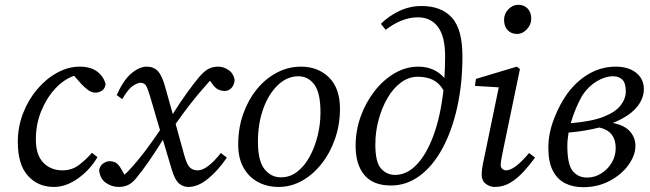

<svg xmlns="http://www.w3.org/2000/svg" viewBox="-20 -764 2703 798"><path d="M204 13Q138 13 96 -33.5Q54 -80 54 -174Q54 -237 76 -293.5Q98 -350 135 -393.5Q172 -437 218 -462Q264 -487 311 -487Q357 -487 384 -466.5Q411 -446 419 -414Q416 -395 403.5 -387Q391 -379 377 -379Q361 -379 346.5 -389.5Q332 -400 318 -415L288 -449Q245 -434 209 -395Q173 -356 151 -301.5Q129 -247 129 -185Q129 -120 160 -88Q191 -56 240 -56Q280 -56 310.5 -80Q341 -104 362 -129L385 -111Q355 -59 305 -23Q255 13 204 13Z M392 -58Q396 -76 409.5 -85Q423 -94 435 -94Q451 -94 462 -87.5Q473 -81 486 -58L497 -38Q506 -45 516 -56Q552 -95 583 -136Q614 -177 645 -223L603 -366Q594 -397 586.5 -408.5Q579 -420 563 -420Q553 -420 533.5 -408Q514 -396 488 -352L465 -369Q493 -431 526 -459Q559 -487 590 -487Q619 -487 636.5 -468Q654 -449 667 -401L698 -290Q730 -341 758.5 -380Q787 -419 806 -442Q828 -468 846 -477.5Q864 -487 888 -487Q908 -487 928.5 -474Q949 -461 955 -434Q955 -413 943 -399.5Q931 -386 914 -386Q899 -386 886 -392.5Q873 -399 859 -420L853 -428Q849 -425 846 -421Q843 -417 839 -413Q804 -374 772 -333Q740 -292 710 -249L745 -122Q756 -81 768.5 -68.5Q781 -56 802 -56Q822 -56 846.5 -75Q871 -94 898 -128L923 -109Q887 -56 845 -21.5Q803 13 763 13Q741 13 724 -1.5Q707 -16 694 -59L657 -183Q626 -133 598 -92.5Q570 -52 544 -21Q528 -2 511 5.5Q494 13 474 13Q444 13 419.5 -4.5Q395 -22 392 -58Z M1137 13Q1091 13 1053 -7Q1015 -27 992.5 -66.5Q970 -106 970 -163Q970 -231 990.5 -289.5Q1011 -348 1047 -392.5Q1083 -437 1130.5 -462Q1178 -487 1231 -487Q1302 -487 1347.5 -442Q1393 -397 1393 -312Q1393 -247 1373 -188.5Q1353 -130 1317.5 -84.5Q1282 -39 1236 -13Q1190 13 1137 13ZM1148 -27Q1185 -27 1215 -50Q1245 -73 1266.5 -112Q1288 -151 1300 -199Q1312 -247 1312 -297Q1312 -378 1286.5 -412.5Q1261 -447 1220 -447Q1173 -447 1134.5 -410Q1096 -373 1074 -311.5Q1052 -250 1052 -175Q1052 -96 1079 -61.5Q1106 -27 1148 -27Z M1540 -163Q1540 -89 1564 -63Q1588 -37 1622 -37Q1671 -37 1712 -80Q1753 -123 1782 -202Q1811 -281 1823 -389Q1806 -419 1779.5 -432Q1753 -445 1716 -445Q1679 -445 1646.5 -421Q1614 -397 1590.5 -356.5Q1567 -316 1553.5 -266Q1540 -216 1540 -163ZM1605 7Q1531 7 1494.5 -36.5Q1458 -80 1458 -158Q1458 -221 1479 -279.5Q1500 -338 1536.5 -385Q1573 -432 1620 -459.5Q1667 -487 1719 -487Q1785 -487 1827 -440Q1830 -484 1830 -530Q1830 -613 1800 -652.5Q1770 -692 1717 -692Q1683 -692 1649 -678.5Q1615 -665 1583 -640L1563 -665Q1595 -697 1639 -718Q1683 -739 1732 -739Q1814 -739 1858 -691Q1902 -643 1902 -530Q1902 -415 1880 -317Q1858 -219 1818.5 -146.5Q1779 -74 1724.5 -33.5Q1670 7 1605 7Z M1982 -38Q1982 -49 1984 -64.5Q1986 -80 1993 -111L2053 -401L1954 -407L1958 -436L2128 -487L2141 -477L2070 -135Q2066 -116 2063.5 -101Q2061 -86 2061 -78Q2061 -68 2068 -62Q2075 -56 2083 -56Q2119 -56 2179 -128L2204 -109Q2182 -79 2156.5 -51Q2131 -23 2101.5 -5Q2072 13 2036 13Q2016 13 1999 0Q1982 -13 1982 -38ZM2129 -623Q2105 -623 2090 -638.5Q2075 -654 2075 -682Q2075 -707 2093 -725.5Q2111 -744 2134 -744Q2158 -744 2173 -728.5Q2188 -713 2188 -686Q2188 -662 2170 -642.5Q2152 -623 2129 -623Z M2400 -367Q2371 -316 2352 -252Q2438 -259 2488 -278.5Q2538 -298 2559.5 -326Q2581 -354 2581 -384Q2581 -419 2566.5 -433Q2552 -447 2529 -447Q2495 -447 2460 -426Q2425 -405 2400 -367ZM2403 14Q2362 14 2329.5 -2Q2297 -18 2278 -54Q2259 -90 2259 -150Q2259 -209 2282.5 -270Q2306 -331 2338 -375Q2377 -428 2428.5 -457.5Q2480 -487 2539 -487Q2592 -487 2624 -461.5Q2656 -436 2656 -394Q2656 -352 2624 -315.5Q2592 -279 2527 -253Q2577 -243 2599 -217Q2621 -191 2621 -158Q2621 -119 2592.5 -79Q2564 -39 2514.5 -12.5Q2465 14 2403 14ZM2338 -158Q2338 -80 2360.5 -53Q2383 -26 2420 -26Q2451 -26 2478 -42.5Q2505 -59 2522 -87Q2539 -115 2539 -148Q2539 -219 2471 -234Q2443 -227 2411 -221.5Q2379 -216 2343 -213Q2341 -199 2339.5 -185Q2338 -171 2338 -158Z"/></svg>

Font: Source Serif Pro
Style: Italic
Weight: 400
Italic angle: -12°
Designer: Frank Grießhammer
Foundry: Adobe Systems Incorporated
Version: Version 3.001;hotconv 1.0.111;makeotfexe 2.5.65597